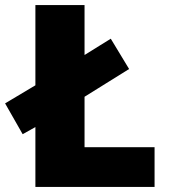

<svg xmlns="http://www.w3.org/2000/svg" viewBox="-35 -734 664 754"><path d="M104 0V-235L54 -207L-15 -328L104 -399V-714H297V-518L400 -582L472 -463L297 -354V-156H572V0Z"/></svg>

Font: Noto Sans Gujarati UI Black
Style: Regular
Weight: 900
Designer: Jelle Bosma - Monotype Design Team, Universal Thirst
Foundry: Monotype Imaging Inc.
Version: Version 2.106; ttfautohint (v1.8.4.7-5d5b)